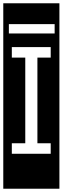

<svg xmlns="http://www.w3.org/2000/svg" viewBox="-32 -937 382 1170"><path d="M-12 213V-917H330V213ZM22 -733H301V-790H22ZM40 0H277V-64H196V-586H277V-650H40V-586H122V-64H40Z"/></svg>

Font: Zilla Slab Highlight
Style: Regular
Weight: 400
Designer: Typotheque Type Foundry
Foundry: Typotheque type foundry
Version: Version 1.1; 2017; ttfautohint (v1.6)